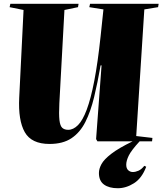

<svg xmlns="http://www.w3.org/2000/svg" viewBox="-20 -750 862 1019"><path d="M605 249Q559 249 532 229.5Q505 210 505 168Q505 146 518.5 121Q532 96 571 66Q610 36 684 0H497L490 -12L519 -403H514Q498 -311 479.5 -234.5Q461 -158 433 -102.5Q405 -47 359.5 -16.5Q314 14 243 14Q147 14 111.5 -48.5Q76 -111 82 -232L105 -697L31 -712L35 -730H397L394 -712L322 -697L295 -202Q292 -143 295.5 -112.5Q299 -82 310.5 -71.5Q322 -61 342 -61Q369 -61 394 -86Q419 -111 440.5 -168.5Q462 -226 480.5 -321.5Q499 -417 514 -558L529 -700L454 -712L458 -730H822L819 -712L746 -700L703 -28L789 -18L787 0H721Q677 48 663.5 75.5Q650 103 650 124Q650 144 660.5 153.5Q671 163 685 163Q699 163 715 156Q731 149 746 130L756 135Q733 196 691 222.5Q649 249 605 249Z"/></svg>

Font: Literata 72pt Black
Style: Italic
Weight: 900
Italic angle: -2°
Designer: Latin by Veronika Burian and Jose Scaglione. Greek by Irene Vlachou. Cyrillic by Vera Evstafieva
Foundry: TypeTogether
Version: Version 3.002